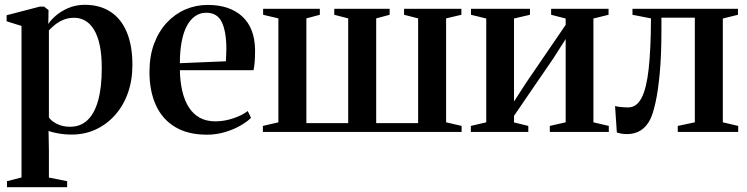

<svg xmlns="http://www.w3.org/2000/svg" viewBox="-20 -549 3108 799"><path d="M9 230V205L69.5 189.5V-441L7.5 -460.5V-485.5L145.5 -521.5H163.5L182 -507L181 -449Q189.5 -463.5 210.5 -482.2Q231.5 -501 263 -515Q294.5 -529 333 -529Q395 -529 439.5 -500.2Q484 -471.5 507.5 -415.5Q531 -359.5 531 -278.5Q531 -214 511.8 -160.8Q492.5 -107.5 457.8 -69Q423 -30.5 377.5 -9.8Q332 11 279 11Q248.5 11 221.5 6Q194.5 1 182 -4L183.5 74V190L259.5 205V230ZM271.5 -21.5Q314.5 -21.5 343.8 -48.8Q373 -76 388.2 -130.2Q403.5 -184.5 403.5 -265Q403.5 -322 394.8 -362Q386 -402 370.2 -427Q354.5 -452 333.8 -463.5Q313 -475 289 -475Q262 -475 241.2 -465.5Q220.5 -456 206 -443.8Q191.5 -431.5 183.5 -422.5V-60.5Q192.5 -46 216.2 -33.8Q240 -21.5 271.5 -21.5Z M841.5 11.5Q762 11.5 708.8 -20.5Q655.5 -52.5 628.8 -111.2Q602 -170 602 -249.5Q602 -315.5 621.2 -367Q640.5 -418.5 674.2 -454.8Q708 -491 751.8 -509.8Q795.5 -528.5 844.5 -528.5Q935.5 -528.5 987.8 -480.8Q1040 -433 1041.5 -342Q1041.5 -310.5 1039.8 -290.2Q1038 -270 1035 -257H728.5Q729.5 -209.5 738.5 -170.5Q747.5 -131.5 765.5 -103Q783.5 -74.5 811 -59.2Q838.5 -44 876.5 -44Q913.5 -44 951.2 -56.8Q989 -69.5 1011 -87L1024.5 -58.5Q1008 -42 979.5 -25.8Q951 -9.5 915.2 1Q879.5 11.5 841.5 11.5ZM728.5 -286 920 -294Q921 -307 921.2 -319.5Q921.5 -332 922 -345Q922 -417 903.2 -456.5Q884.5 -496 838.5 -496Q812.5 -496 792 -481.8Q771.5 -467.5 757.2 -440.5Q743 -413.5 735.8 -374.5Q728.5 -335.5 728.5 -286Z M1074 0V-25L1138.5 -40V-472.5L1075 -487.5V-512.5H1311V-487.5L1255 -472.5V-36.5H1429V-472.5L1371 -487.5V-512.5H1601.5V-487.5L1545.5 -472.5V-36.5H1720V-472.5L1661.5 -487.5V-512.5H1900V-487.5L1836.5 -472.5V-40L1901 -25V0Z M1939.5 0V-25L2003.5 -40V-472L1940 -487.5V-512.5H2185.5V-487.5L2119 -472V-126.5L2169 -204L2334 -445.5V-472L2273.5 -487.5V-512.5H2512.5V-487.5L2449.5 -472V-40L2513.5 -25V0H2268V-25L2334 -40V-386.5L2283 -306.5L2119 -67V-39.5L2178.5 -25V0Z M2589.5 9Q2575.5 9 2565 7Q2554.5 5 2547 2.5L2539.5 -107.5Q2549.5 -105 2565 -103.5Q2580.5 -102 2594.5 -102Q2629 -102 2649.8 -141.5Q2670.5 -181 2679.5 -263Q2688.5 -345 2689 -472.5L2612 -487.5V-512.5H3051V-487.5L2988 -472V-40L3052 -25V0H2800.5V-25L2871.5 -40V-475.5H2732.5V-423Q2732.5 -319 2725.5 -244.5Q2718.5 -170 2708 -123Q2697.5 -76 2686.5 -53.5Q2671 -22 2646.5 -6.5Q2622 9 2589.5 9Z"/></svg>

Font: Merriweather 120pt SemiBold
Style: Regular
Weight: 600
Version: Version 2.100